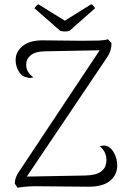

<svg xmlns="http://www.w3.org/2000/svg" viewBox="-20 -883 605 909"><path d="M535 -100Q535 -55 501 -27Q467 1 400 1L178 -1Q111 -3 63 6L50 -14Q50 -44 73 -75L452 -645L190 -640Q147 -639 125.5 -621.5Q104 -604 104 -577Q104 -558 112.5 -544Q121 -530 138 -517Q130 -514 122 -514Q115 -514 106 -517Q84 -520 69 -544.5Q54 -569 54 -599Q54 -639 88.5 -666Q123 -693 185 -692L366 -690Q422 -690 448 -691Q474 -692 491 -697L508 -679Q508 -642 488 -613L107 -47L382 -52Q433 -53 456.5 -69.5Q480 -86 483 -113Q484 -117 484 -125Q484 -146 475 -163Q466 -180 452 -191Q466 -194 470 -194Q499 -194 517 -164Q535 -134 535 -100ZM287 -734Q274 -734 265 -737L143 -844Q146 -849 151.5 -855Q157 -861 161 -863L287 -785L412 -863Q417 -861 422.5 -855Q428 -849 430 -844L309 -737Q300 -734 287 -734Z"/></svg>

Font: Arima Madurai Light
Style: Regular
Weight: 300
Designer: Joana Correia and Natanael Gama
Foundry: NDISCOVER
Version: Version 1.020